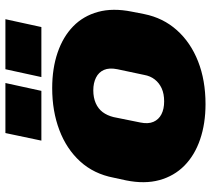

<svg xmlns="http://www.w3.org/2000/svg" viewBox="-55 -714 780 710"><g transform="rotate(-90 335.0 -359.0)"><path d="M305 11Q233 11 174.5 -9Q116 -29 77.5 -67Q39 -105 24 -159.5Q9 -214 23 -283L33 -329Q47 -402 93 -452.5Q139 -503 209 -529.5Q279 -556 364 -556Q437 -556 495.5 -536Q554 -516 592.5 -478.5Q631 -441 646 -386.5Q661 -332 647 -262L638 -216Q624 -146 578.5 -95Q533 -44 463 -16.5Q393 11 305 11ZM315 -142Q343 -142 363 -151Q383 -160 396 -176.5Q409 -193 413 -216L434 -315Q440 -345 431.5 -364.5Q423 -384 403 -394Q383 -404 356 -404Q329 -404 308.5 -395Q288 -386 275.5 -369.5Q263 -353 257 -329L237 -230Q231 -201 239.5 -181.5Q248 -162 267.5 -152Q287 -142 315 -142ZM170 -596 198 -729H383L354 -596ZM405 -596 434 -729H619L590 -596Z"/></g></svg>

Font: Hubot Sans Condensed ExtraLight Black
Style: Italic
Weight: 900
Italic angle: -12.0243°
Version: Version 2.000